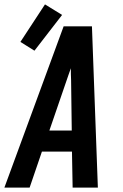

<svg xmlns="http://www.w3.org/2000/svg" viewBox="-39 -855 559 875"><path d="M-19 0 161 -490 251 -735H380L407 0H292L289 -164H152L96 0ZM186 -260H288L285 -490Q284 -504 284 -517.5Q284 -531 284 -544Q279 -531 274.5 -517.5Q270 -504 265 -490ZM118 -624 54 -664 166 -835 244 -787Z"/></svg>

Font: Iosevka SS04 Oblique
Style: Bold
Weight: 700
Italic angle: -9°
Monospace: yes
Designer: Belleve Invis
Foundry: Belleve Invis
Version: Version 19.0.0; ttfautohint (v1.8.4)